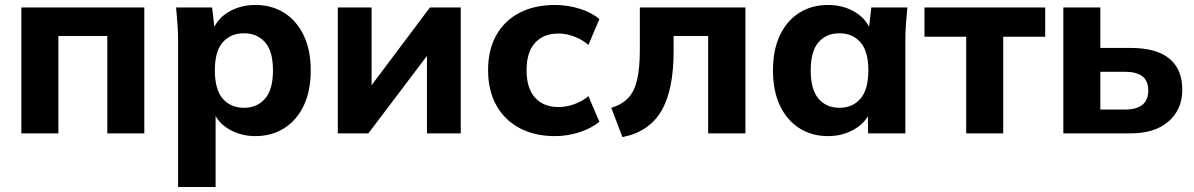

<svg xmlns="http://www.w3.org/2000/svg" viewBox="-20 -537 4808 773"><path d="M66 0V-507H561V0H412V-392H215V0Z M697 216V-375Q697 -407 694.5 -440.5Q692 -474 689 -507H834L843 -429Q864 -470 908.5 -493.5Q953 -517 1008 -517Q1074 -517 1124 -485.5Q1174 -454 1202.5 -395Q1231 -336 1231 -254Q1231 -171 1203 -112Q1175 -53 1124.5 -21Q1074 11 1008 11Q956 11 912.5 -11Q869 -33 848 -70V216ZM962 -103Q1015 -103 1047 -139.5Q1079 -176 1079 -254Q1079 -331 1047 -367Q1015 -403 962 -403Q909 -403 877 -367Q845 -331 845 -254Q845 -176 877 -139.5Q909 -103 962 -103Z M1340 0V-507H1476V-194L1711 -507H1835V0H1699V-312L1463 0Z M2214 11Q2133 11 2072.5 -21Q2012 -53 1978.5 -112.5Q1945 -172 1945 -255Q1945 -337 1978.5 -396Q2012 -455 2072.5 -486Q2133 -517 2214 -517Q2265 -517 2313.5 -502Q2362 -487 2393 -460L2349 -356Q2324 -378 2291.5 -390Q2259 -402 2229 -402Q2168 -402 2134 -364.5Q2100 -327 2100 -254Q2100 -182 2134 -144Q2168 -106 2229 -106Q2258 -106 2290.5 -117Q2323 -128 2349 -150L2393 -47Q2361 -20 2312.5 -4.5Q2264 11 2214 11Z M2486 15 2441 -103Q2484 -116 2509 -142.5Q2534 -169 2545 -215.5Q2556 -262 2556 -336V-507H2981V0H2831V-392H2692V-331Q2692 -174 2642.5 -90Q2593 -6 2486 15Z M3314 11Q3248 11 3198 -21Q3148 -53 3120 -112Q3092 -171 3092 -254Q3092 -336 3120 -395Q3148 -454 3198 -485.5Q3248 -517 3314 -517Q3369 -517 3413.5 -493.5Q3458 -470 3479 -429L3488 -507H3633Q3630 -474 3627.5 -440.5Q3625 -407 3625 -375V0H3475L3474 -69Q3452 -32 3408.5 -10.5Q3365 11 3314 11ZM3360 -103Q3412 -103 3444 -139.5Q3476 -176 3476 -254Q3476 -331 3444 -367Q3412 -403 3360 -403Q3307 -403 3275.5 -367Q3244 -331 3244 -254Q3244 -176 3275.5 -139.5Q3307 -103 3360 -103Z M3870 0V-389H3702V-507H4188V-389H4019V0Z M4261 0V-507H4410V-344H4532Q4636 -344 4688 -301Q4740 -258 4740 -176Q4740 -96 4684.5 -48Q4629 0 4532 0ZM4410 -96H4509Q4603 -96 4603 -173Q4603 -212 4579 -230Q4555 -248 4509 -248H4410Z"/></svg>

Font: Mulish ExtraBold
Style: Regular
Weight: 800
Designer: Vernon Adams
Foundry: Vernon Adams
Version: Version 3.603; ttfautohint (v1.8.3)